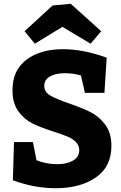

<svg xmlns="http://www.w3.org/2000/svg" viewBox="-20 -981 642 1015"><path d="M343 -435Q413 -411 458 -388.5Q503 -366 536 -322.5Q569 -279 569 -210Q569 -99 486 -42.5Q403 14 275 14Q161 14 48 -28L54 -230H154L173 -134Q224 -113 283 -113Q333 -113 366 -132Q399 -151 399 -187Q399 -212 382 -229.5Q365 -247 339 -258Q313 -269 267 -284Q198 -306 153.5 -327.5Q109 -349 77.5 -392Q46 -435 46 -504Q46 -610 120 -665.5Q194 -721 313 -721Q421 -721 544 -676L532 -490H429L408 -582Q368 -594 323 -594Q275 -594 244.5 -577Q214 -560 214 -527Q214 -495 245 -476.5Q276 -458 343 -435ZM354 -961 515 -816 459 -750 310 -839 164 -750 110 -816 258 -952Z"/></svg>

Font: Bitter Pro ExtraBold
Style: Regular
Weight: 800
Designer: Sol Matas, and Bitter project Authors
Foundry: Sol Matas
Version: Version 1.010